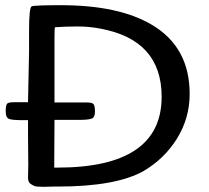

<svg xmlns="http://www.w3.org/2000/svg" viewBox="-20 -720 806 740"><path d="M89 -87 88 -200V-257Q78 -257 55 -257Q32 -257 17 -261Q2 -265 2 -290.5Q2 -316 8 -321Q14 -326 33 -326H88L92 -520V-600Q92 -691 102 -695.5Q112 -700 214 -700Q439 -700 566 -624Q711 -538 711 -358Q711 -265 662.5 -186.5Q614 -108 532 -60Q425 -1 204 -1Q196 -1 189 -1Q189 -1 148 0Q120 0 113 -3Q106 -6 100 -10Q88 -16 88 -36ZM190 -258 189 -74Q195 -74 201 -74Q603 -74 603 -347Q603 -567 365 -610Q324 -618 278 -618Q232 -618 192 -615Q190 -611 190 -576V-325H316Q336 -325 341 -318Q346 -311 346 -289Q346 -267 332.5 -262.5Q319 -258 286 -258Z"/></svg>

Font: Cagliostro
Style: Regular
Weight: 400
Designer: Matthew Desmond
Foundry: Matthew Desmond
Version: Version